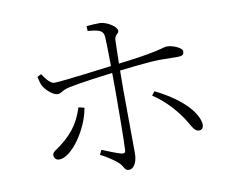

<svg xmlns="http://www.w3.org/2000/svg" viewBox="-80 -834 1159 947"><g transform="rotate(-10 500.0 -361.0)"><path d="M492 8C519 8 535 -27 535 -66C535 -88 533 -324 533 -387C533 -458 535 -587 537 -633C538 -662 559 -661 559 -677C559 -697 515 -727 478 -730C461 -730 432 -729 409 -726L410 -702C467 -697 488 -691 490 -658C493 -611 494 -458 494 -389C494 -304 493 -134 490 -90C489 -76 480 -75 468 -78C443 -85 404 -101 375 -113L364 -90C395 -74 431 -51 451 -32C472 -12 470 8 492 8ZM163 -102C225 -102 312 -227 329 -332L300 -339C281 -282 256 -227 178 -168C154 -150 137 -144 137 -127C137 -115 145 -102 163 -102ZM210 -421C231 -421 236 -437 277 -445C336 -457 443 -471 507 -479C574 -487 688 -500 735 -500C772 -500 799 -499 825 -499C849 -499 857 -504 857 -523C857 -537 815 -559 781 -559C760 -559 749 -541 504 -513C445 -506 254 -480 205 -479C186 -478 163 -507 147 -532L127 -522C131 -503 136 -484 142 -474C158 -446 192 -421 210 -421ZM866 -123C885 -123 893 -140 887 -164C868 -237 776 -307 683 -352L668 -333C740 -286 788 -222 812 -185C832 -154 843 -123 866 -123Z"/></g></svg>

Font: Source Han Serif CN VF
Style: Regular
Weight: 250
Designer: Ryoko NISHIZUKA 西塚涼子 (kana & ideographs); Frank Grießhammer (Latin, Greek & Cyrillic); Wenlong ZHANG 张文龙 (bopomofo); San
Foundry: Adobe
Version: Version 2.002;hotconv 1.1.0;makeotfexe 2.6.0